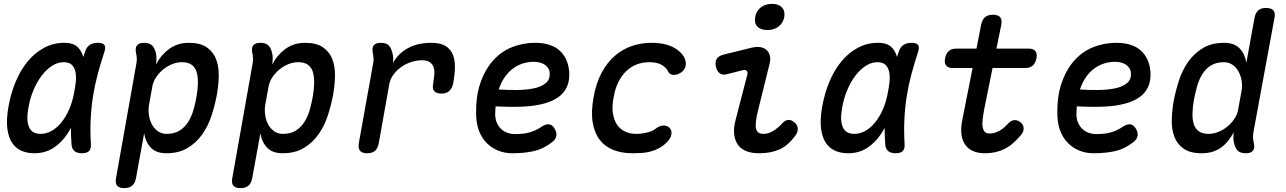

<svg xmlns="http://www.w3.org/2000/svg" viewBox="-20 -781 6640 991"><path d="M157 10Q121 10 91.5 -2.5Q62 -15 43 -43Q24 -71 18 -116Q12 -161 23 -227Q35 -296 60 -357Q85 -418 122 -463Q159 -508 207 -534Q255 -560 312 -560Q360 -560 383 -536Q402 -516 410 -487L418 -511Q426 -538 443 -549Q460 -560 484 -560Q511 -560 519 -548.5Q527 -537 518 -511Q499 -453 484 -397Q469 -341 460 -283.5Q451 -226 448 -165.5Q445 -105 449 -38Q451 -14 440 -2Q429 10 403 10Q377 10 363.5 -2Q350 -14 349 -38Q346 -81 346 -121Q337 -104 327 -89Q297 -44 255 -17Q213 10 157 10ZM189 -90Q218 -90 245.5 -105Q273 -120 296 -148Q319 -176 336.5 -215.5Q354 -255 363 -305Q368 -330 371 -357.5Q374 -385 370 -407.5Q366 -430 352 -445Q338 -460 308 -460Q278 -460 249 -441.5Q220 -423 195.5 -391Q171 -359 152.5 -315Q134 -271 126 -221Q115 -160 130 -125Q145 -90 189 -90Z M785 -448Q798 -473 815 -493Q832 -513 852.5 -528Q873 -543 898.5 -551.5Q924 -560 955 -560Q1014 -560 1047.5 -536.5Q1081 -513 1095.5 -475Q1110 -437 1109 -388.5Q1108 -340 1099 -290Q1089 -237 1071.5 -183.5Q1054 -130 1023.5 -87Q993 -44 948 -17Q903 10 839 10Q786 10 758.5 -19Q731 -48 724 -93L682 138Q677 165 662 177.5Q647 190 621 190Q595 190 584.5 177.5Q574 165 579 138L684 -454Q687 -468 686 -481.5Q685 -495 682 -509Q677 -535 687.5 -547.5Q698 -560 724 -560Q750 -560 764 -547.5Q778 -535 784 -509Q788 -496 787.5 -478.5Q787 -461 785 -448ZM919 -460Q893 -460 867.5 -449.5Q842 -439 821 -421.5Q800 -404 785 -381Q770 -358 766 -333L749 -239Q745 -214 748.5 -188Q752 -162 763.5 -140Q775 -118 794.5 -104Q814 -90 840 -90Q880 -90 907 -107Q934 -124 951.5 -152Q969 -180 979 -215Q989 -250 995 -286Q1001 -321 1001.5 -353Q1002 -385 995 -409Q988 -433 969.5 -446.5Q951 -460 919 -460Z M1385 -448Q1398 -473 1415 -493Q1432 -513 1452.5 -528Q1473 -543 1498.5 -551.5Q1524 -560 1555 -560Q1614 -560 1647.5 -536.5Q1681 -513 1695.5 -475Q1710 -437 1709 -388.5Q1708 -340 1699 -290Q1689 -237 1671.5 -183.5Q1654 -130 1623.5 -87Q1593 -44 1548 -17Q1503 10 1439 10Q1386 10 1358.5 -19Q1331 -48 1324 -93L1282 138Q1277 165 1262 177.5Q1247 190 1221 190Q1195 190 1184.5 177.5Q1174 165 1179 138L1284 -454Q1287 -468 1286 -481.5Q1285 -495 1282 -509Q1277 -535 1287.5 -547.5Q1298 -560 1324 -560Q1350 -560 1364 -547.5Q1378 -535 1384 -509Q1388 -496 1387.5 -478.5Q1387 -461 1385 -448ZM1519 -460Q1493 -460 1467.5 -449.5Q1442 -439 1421 -421.5Q1400 -404 1385 -381Q1370 -358 1366 -333L1349 -239Q1345 -214 1348.5 -188Q1352 -162 1363.5 -140Q1375 -118 1394.5 -104Q1414 -90 1440 -90Q1480 -90 1507 -107Q1534 -124 1551.5 -152Q1569 -180 1579 -215Q1589 -250 1595 -286Q1601 -321 1601.5 -353Q1602 -385 1595 -409Q1588 -433 1569.5 -446.5Q1551 -460 1519 -460Z M1875 10Q1849 10 1838.5 -2.5Q1828 -15 1832 -42L1906 -454Q1909 -468 1908 -481.5Q1907 -495 1904 -509Q1899 -535 1909.5 -547.5Q1920 -560 1946 -560Q1972 -560 1985.5 -547.5Q1999 -535 2005 -509Q2009 -496 2009.5 -482Q2010 -468 2008 -455Q2034 -504 2084.5 -532Q2135 -560 2207 -560Q2252 -560 2278 -544.5Q2304 -529 2316 -502Q2328 -475 2328 -439Q2328 -403 2321 -362L2319 -350Q2313 -324 2298.5 -311Q2284 -298 2258 -298Q2232 -298 2221 -311Q2210 -324 2216 -349L2217 -360Q2221 -381 2222 -401Q2223 -421 2217 -436.5Q2211 -452 2197 -461Q2183 -470 2157 -470Q2132 -470 2104.5 -461.5Q2077 -453 2053.5 -437Q2030 -421 2012 -397.5Q1994 -374 1989 -345L1935 -42Q1930 -15 1915.5 -2.5Q1901 10 1875 10Z M2840 -121Q2855 -100 2851.5 -80Q2848 -60 2828 -46Q2784 -12 2735.5 -1Q2687 10 2625 10Q2585 10 2551.5 -3.5Q2518 -17 2493 -42Q2468 -67 2454 -101.5Q2440 -136 2438 -178Q2434 -277 2458 -348.5Q2482 -420 2524 -467.5Q2566 -515 2622.5 -537.5Q2679 -560 2741 -560Q2824 -560 2868 -520.5Q2912 -481 2918 -411Q2921 -364 2905.5 -331.5Q2890 -299 2861 -279Q2832 -259 2793.5 -248Q2755 -237 2711.5 -233Q2668 -229 2623.5 -229.5Q2579 -230 2538 -232Q2537 -221 2536.5 -209.5Q2536 -198 2536 -186Q2537 -163 2545.5 -145Q2554 -127 2567.5 -114.5Q2581 -102 2599.5 -95.5Q2618 -89 2638 -89Q2661 -89 2679 -91Q2697 -93 2713 -97.5Q2729 -102 2744 -109Q2759 -116 2774 -126Q2794 -140 2811 -139.5Q2828 -139 2840 -121ZM2554 -319Q2601 -316 2649 -316.5Q2697 -317 2735.5 -325Q2774 -333 2797 -352Q2820 -371 2817 -405Q2816 -419 2809 -429.5Q2802 -440 2792 -447Q2782 -454 2767 -458Q2752 -462 2734 -462Q2709 -462 2682.5 -454.5Q2656 -447 2631.5 -430Q2607 -413 2587 -385.5Q2567 -358 2554 -319Z M3043 -275Q3056 -351 3085 -405Q3114 -459 3154 -493.5Q3194 -528 3242.5 -544Q3291 -560 3341 -560Q3381 -560 3410.5 -553Q3440 -546 3461.5 -533.5Q3483 -521 3496.5 -506Q3510 -491 3516 -475Q3524 -450 3515.5 -431Q3507 -412 3487 -402Q3468 -392 3451 -395Q3434 -398 3428 -413Q3419 -432 3395.5 -446Q3372 -460 3331 -460Q3298 -460 3268 -449Q3238 -438 3214 -415.5Q3190 -393 3172.5 -359Q3155 -325 3147 -278Q3138 -231 3143.5 -195.5Q3149 -160 3165.5 -136.5Q3182 -113 3207.5 -101.5Q3233 -90 3264 -90Q3290 -90 3318.5 -96.5Q3347 -103 3366 -118Q3382 -131 3401.5 -133Q3421 -135 3436 -121Q3442 -115 3444.5 -106.5Q3447 -98 3445.5 -88Q3444 -78 3438 -67Q3432 -56 3420 -45Q3402 -27 3381 -16Q3360 -5 3338 1Q3316 7 3292.5 8.5Q3269 10 3245 10Q3189 10 3146 -7Q3103 -24 3076 -58.5Q3049 -93 3039.5 -147Q3030 -201 3043 -275Z M3732 -398Q3709 -392 3694.5 -403Q3680 -414 3675 -437Q3670 -462 3679 -477Q3688 -492 3714 -499L3860 -535Q3886 -541 3905.5 -537.5Q3925 -534 3937.5 -522Q3950 -510 3954 -491.5Q3958 -473 3952 -451L3894 -217Q3884 -178 3881.5 -153Q3879 -128 3883 -114.5Q3887 -101 3896.5 -95.5Q3906 -90 3920 -90Q3946 -90 3970.5 -105Q3995 -120 4016 -143Q4033 -162 4050 -162Q4067 -162 4081 -149Q4097 -136 4097.5 -116Q4098 -96 4083 -78Q4065 -54 4045.5 -37Q4026 -20 4003.5 -10Q3981 0 3955 5Q3929 10 3897 10Q3862 10 3834.5 0Q3807 -10 3790.5 -31.5Q3774 -53 3769.5 -86Q3765 -119 3777 -163L3837 -395Q3841 -409 3834 -415.5Q3827 -422 3815 -419ZM3941 -626Q3906 -626 3889 -644Q3872 -662 3878 -693Q3883 -724 3906.5 -742.5Q3930 -761 3965 -761Q3999 -761 4016 -742.5Q4033 -724 4028 -693Q4022 -662 3998.5 -644Q3975 -626 3941 -626Z M4357 10Q4321 10 4291.5 -2.5Q4262 -15 4243 -43Q4224 -71 4218 -116Q4212 -161 4223 -227Q4235 -296 4260 -357Q4285 -418 4322 -463Q4359 -508 4407 -534Q4455 -560 4512 -560Q4560 -560 4583 -536Q4602 -516 4610 -487L4618 -511Q4626 -538 4643 -549Q4660 -560 4684 -560Q4711 -560 4719 -548.5Q4727 -537 4718 -511Q4699 -453 4684 -397Q4669 -341 4660 -283.5Q4651 -226 4648 -165.5Q4645 -105 4649 -38Q4651 -14 4640 -2Q4629 10 4603 10Q4577 10 4563.5 -2Q4550 -14 4549 -38Q4546 -81 4546 -121Q4537 -104 4527 -89Q4497 -44 4455 -17Q4413 10 4357 10ZM4389 -90Q4418 -90 4445.5 -105Q4473 -120 4496 -148Q4519 -176 4536.5 -215.5Q4554 -255 4563 -305Q4568 -330 4571 -357.5Q4574 -385 4570 -407.5Q4566 -430 4552 -445Q4538 -460 4508 -460Q4478 -460 4449 -441.5Q4420 -423 4395.5 -391Q4371 -359 4352.5 -315Q4334 -271 4326 -221Q4315 -160 4330 -125Q4345 -90 4389 -90Z M5291 -530Q5315 -530 5324.5 -516.5Q5334 -503 5329.5 -480Q5325 -457 5311.5 -443.5Q5298 -430 5274 -430H5103L5060 -217Q5054 -185 5051.5 -161.5Q5049 -138 5052.5 -122.5Q5056 -107 5064 -99.5Q5072 -92 5087 -92Q5113 -92 5137.5 -105.5Q5162 -119 5183 -143Q5200 -161 5217.5 -161Q5235 -161 5248 -149Q5263 -137 5263.5 -119Q5264 -101 5249 -83Q5228 -59 5207.5 -41Q5187 -23 5164.5 -12Q5142 -1 5117 4.5Q5092 10 5064 10Q5026 10 5000 -2.5Q4974 -15 4959.5 -37.5Q4945 -60 4942 -92Q4939 -124 4947 -163L5000 -430H4896Q4873 -430 4863 -443.5Q4853 -457 4858 -480Q4862 -503 4876 -516.5Q4890 -530 4914 -530H5020L5044 -653Q5050 -680 5064.5 -692.5Q5079 -705 5105 -705Q5131 -705 5142 -692.5Q5153 -680 5148 -653L5123 -530Z M5840 -121Q5855 -100 5851.5 -80Q5848 -60 5828 -46Q5784 -12 5735.5 -1Q5687 10 5625 10Q5585 10 5551.5 -3.5Q5518 -17 5493 -42Q5468 -67 5454 -101.5Q5440 -136 5438 -178Q5434 -277 5458 -348.5Q5482 -420 5524 -467.5Q5566 -515 5622.5 -537.5Q5679 -560 5741 -560Q5824 -560 5868 -520.5Q5912 -481 5918 -411Q5921 -364 5905.5 -331.5Q5890 -299 5861 -279Q5832 -259 5793.5 -248Q5755 -237 5711.5 -233Q5668 -229 5623.5 -229.5Q5579 -230 5538 -232Q5537 -221 5536.5 -209.5Q5536 -198 5536 -186Q5537 -163 5545.5 -145Q5554 -127 5567.5 -114.5Q5581 -102 5599.5 -95.5Q5618 -89 5638 -89Q5661 -89 5679 -91Q5697 -93 5713 -97.5Q5729 -102 5744 -109Q5759 -116 5774 -126Q5794 -140 5811 -139.5Q5828 -139 5840 -121ZM5554 -319Q5601 -316 5649 -316.5Q5697 -317 5735.5 -325Q5774 -333 5797 -352Q5820 -371 5817 -405Q5816 -419 5809 -429.5Q5802 -440 5792 -447Q5782 -454 5767 -458Q5752 -462 5734 -462Q5709 -462 5682.5 -454.5Q5656 -447 5631.5 -430Q5607 -413 5587 -385.5Q5567 -358 5554 -319Z M6449 -96Q6447 -82 6447.5 -68.5Q6448 -55 6452 -41Q6457 -15 6446.5 -2.5Q6436 10 6410 10Q6383 10 6369.5 -2.5Q6356 -15 6350 -41Q6346 -54 6346 -69Q6346 -84 6348 -98Q6334 -73 6318 -53Q6302 -33 6282 -19Q6262 -5 6237.5 2.5Q6213 10 6182 10Q6123 10 6089.5 -13.5Q6056 -37 6041.5 -75Q6027 -113 6028 -161.5Q6029 -210 6038 -260Q6048 -313 6065.5 -366.5Q6083 -420 6113.5 -463Q6144 -506 6189 -533Q6234 -560 6298 -560Q6351 -560 6378.5 -531Q6406 -502 6413 -457L6455 -688Q6460 -715 6474.5 -727.5Q6489 -740 6515 -740Q6541 -740 6552.5 -727.5Q6564 -715 6558 -688ZM6218 -90Q6244 -90 6269.5 -100.5Q6295 -111 6316 -128.5Q6337 -146 6352 -169Q6367 -192 6371 -217L6388 -311Q6393 -336 6389 -362Q6385 -388 6373.5 -410Q6362 -432 6342.5 -446Q6323 -460 6297 -460Q6257 -460 6230 -443Q6203 -426 6185.5 -398Q6168 -370 6158.5 -335Q6149 -300 6142 -264Q6136 -229 6135 -197Q6134 -165 6141.5 -141Q6149 -117 6167.5 -103.5Q6186 -90 6218 -90Z"/></svg>

Font: Maple Mono NL Medium
Style: Italic
Weight: 500
Italic angle: -10°
Monospace: yes
Designer: subframe7536
Version: Version 7.000